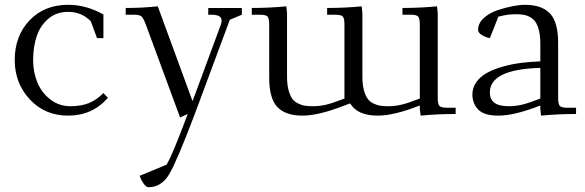

<svg xmlns="http://www.w3.org/2000/svg" viewBox="-20 -472 2424 795"><path d="M41 -223.1Q41 -323.2 102.3 -387.7Q163.6 -452.1 262.2 -452.1Q336.9 -452.1 408.2 -412.1V-314H381.8L356 -383.8Q318.4 -422.9 262.2 -422.9Q214.4 -422.9 180.9 -395Q147.5 -367.2 132.3 -323Q117.2 -278.8 117.2 -223.1Q117.2 -173.3 134.8 -130.6Q152.3 -87.9 188.5 -60.1Q224.6 -32.2 272 -32.2Q316.4 -32.2 348.6 -45.4Q380.9 -58.6 408.2 -86.9L426.8 -66.9Q362.3 6.8 262.2 6.8Q166 6.8 103.5 -60.3Q41 -127.4 41 -223.1Z M500.5 -411.1V-439Q568.4 -439 633.3 -445.8L777.3 -53.2L894.5 -370.1Q897.5 -378.9 897.5 -387.2Q897.5 -411.1 855.5 -411.1H842.3V-439H981.4V-411.1L931.6 -390.1L784.7 4.9Q712.9 194.3 680.9 248.8Q648.9 303.2 594.7 303.2Q585.4 303.2 574.5 287.8Q563.5 272.5 558.6 255.9L669.4 210Q691.9 175.3 757.3 0L725.6 14.2L583.5 -371.1Q574.2 -396 566.2 -403.6Q558.1 -411.1 534.7 -411.1Z M1022.5 -411.1V-439Q1095.2 -439 1165.5 -445.8L1168.5 -418V-154.8Q1168.5 -122.6 1174.6 -99.6Q1180.7 -76.7 1189.9 -63.7Q1199.2 -50.8 1214.4 -43.5Q1229.5 -36.1 1243.4 -34.2Q1257.3 -32.2 1276.4 -32.2Q1303.7 -32.2 1331.3 -38.8Q1358.9 -45.4 1406.2 -64V-371.1Q1406.2 -396.5 1399.2 -403.8Q1392.1 -411.1 1367.7 -411.1H1334.5V-439Q1407.7 -439 1477.5 -445.8L1480.5 -418V-154.8Q1480.5 -122.6 1486.6 -99.6Q1492.7 -76.7 1502 -63.7Q1511.2 -50.8 1526.4 -43.5Q1541.5 -36.1 1555.4 -34.2Q1569.3 -32.2 1588.4 -32.2Q1615.7 -32.2 1643.3 -38.8Q1670.9 -45.4 1718.3 -64V-371.1Q1718.3 -396.5 1711.2 -403.8Q1704.1 -411.1 1679.7 -411.1H1646.5V-439Q1719.2 -439 1789.6 -445.8L1792.5 -418V-65.9Q1792.5 -41 1799.6 -33.4Q1806.6 -25.9 1831.5 -25.9H1866.7V0Q1791.5 0 1721.7 6.8L1718.3 -21V-35.2Q1611.3 6.8 1544.4 6.8Q1460 6.8 1429.7 -43.9L1406.2 -35.2Q1299.3 6.8 1232.4 6.8Q1162.6 6.8 1128.7 -28.6Q1094.7 -64 1094.7 -149.9V-371.1Q1094.7 -396 1087.6 -403.6Q1080.6 -411.1 1055.7 -411.1Z M1936 -81.1Q1936 -109.9 1953.1 -133.1Q1970.2 -156.2 1997.8 -171.1Q2025.4 -186 2063 -196.5Q2100.6 -207 2138.4 -211.7Q2176.3 -216.3 2217.3 -217.8V-290Q2217.3 -322.3 2211.7 -345.2Q2206.1 -368.2 2197.3 -381.1Q2188.5 -394 2174.1 -401.6Q2159.7 -409.2 2146 -411.1Q2132.3 -413.1 2113.3 -413.1Q2080.1 -413.1 2043.5 -402.8L2008.3 -314Q1989.3 -317.9 1974.4 -327.4Q1959.5 -336.9 1959.5 -348.1Q1959.5 -375.5 1982.9 -397Q2006.3 -418.5 2039.8 -429.7Q2073.2 -440.9 2103 -446.5Q2132.8 -452.1 2153.3 -452.1Q2223.1 -452.1 2257.1 -416.5Q2291 -380.9 2291 -294.9V-65.9Q2291 -41 2298.1 -33.4Q2305.2 -25.9 2330.1 -25.9H2365.2V0Q2290 0 2220.2 6.8L2217.3 -21V-35.2Q2110.4 6.8 2043.5 6.8Q1984.9 6.8 1960.4 -18.1Q1936 -43 1936 -81.1ZM2008.3 -88.9Q2008.3 -61 2027.1 -46.6Q2045.9 -32.2 2087.4 -32.2Q2114.7 -32.2 2142.3 -38.8Q2169.9 -45.4 2217.3 -64V-190.9Q2008.3 -185.1 2008.3 -88.9Z"/></svg>

Font: Dihjauti S
Style: Regular
Weight: 400
Designer: T. Christopher White
Version: Version 3.0.0